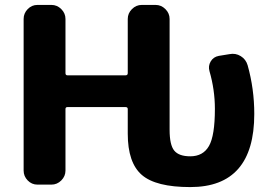

<svg xmlns="http://www.w3.org/2000/svg" viewBox="-20 -750 1099 780"><path d="M912 -530Q937 -535 958 -522Q979 -509 986 -485Q1013 -389 1013 -287Q1013 10 753 10Q613 10 556 -39.5Q499 -89 499 -207V-307Q499 -315 490 -315H254Q246 -315 246 -307V-57Q246 -34 229 -17Q212 0 189 0H132Q109 0 92.5 -17Q76 -34 76 -57V-673Q76 -696 92.5 -713Q109 -730 132 -730H189Q212 -730 229 -713Q246 -696 246 -673V-453Q246 -444 254 -444H490Q499 -444 499 -453V-673Q499 -696 516 -713Q533 -730 556 -730H612Q635 -730 652 -713Q669 -696 669 -673V-223Q669 -161 688 -138Q707 -115 753 -115Q805 -115 829 -157Q853 -199 853 -308Q853 -385 831 -461Q825 -482 836 -500.5Q847 -519 869 -523Z"/></svg>

Font: Rounded Mplus 1c ExtraBold
Style: Regular
Weight: 800
Version: Version 1.059.20150529